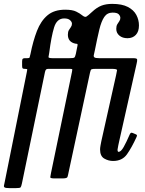

<svg xmlns="http://www.w3.org/2000/svg" viewBox="-58 -820 749 990"><path d="M658.5 -689Q658.5 -657 642.2 -640Q626 -623 599.5 -623Q573.5 -623 557.5 -636.5Q541.5 -650 541.5 -671Q541.5 -686 546.8 -694.8Q552 -703.5 557.2 -710.8Q562.5 -718 562.5 -728Q562.5 -737 554.5 -746Q546.5 -755 522.5 -755Q495 -755 479.8 -732.8Q464.5 -710.5 454 -667Q443.5 -623.5 431 -560Q428.5 -546.5 426 -537.5Q423.5 -528.5 428.8 -524.2Q434 -520 454 -520H629.5Q648.5 -520 649.2 -513.2Q650 -506.5 646.5 -492L557.5 -96Q556 -89 552 -70.8Q548 -52.5 548 -48.5Q548 -37 553.5 -37Q565.5 -37 579.8 -62.2Q594 -87.5 611 -127Q614 -133 617 -135Q620 -137 627 -134L640 -128.5Q646.5 -126 647.8 -123.5Q649 -121 646.5 -114.5Q621 -58.5 596.5 -24.2Q572 10 525 10Q501 10 479.5 -2.5Q458 -15 458 -49.5Q458 -57 460.2 -69.5Q462.5 -82 464.5 -92L540.5 -432Q544.5 -451 545.5 -458Q546.5 -465 517.5 -465H436Q418 -465 413.5 -462.5Q409 -460 406 -445L296 67Q292.5 85.5 289.8 92.8Q287 100 263 100H224Q201 100 201.2 94Q201.5 88 205 72L313 -449Q314.5 -457 314.8 -461Q315 -465 304 -465H192Q184 -465 180.2 -462.2Q176.5 -459.5 174 -449L55 126Q51.5 142.5 48 146.2Q44.5 150 24 150H-9Q-28.5 150 -34 146.5Q-39.5 143 -37.2 135.2Q-35 127.5 -33 115L80 -447Q82.5 -457.5 82.5 -461.2Q82.5 -465 71 -465H69.5Q61.5 -465 58.8 -467.5Q56 -470 56 -481V-503Q56 -514.5 59.8 -517.2Q63.5 -520 70 -520H83Q93 -520 94.5 -523.5Q96 -527 99 -541Q112.5 -609 132.5 -660.5Q152.5 -712 186.8 -741Q221 -770 278 -770Q315.5 -770 335 -760.2Q354.5 -750.5 364.5 -742Q379 -730 386.8 -734Q394.5 -738 417 -759Q441 -781.5 464.8 -790.8Q488.5 -800 520.5 -800Q571 -800 601.2 -784.2Q631.5 -768.5 645 -743Q658.5 -717.5 658.5 -689ZM196 -549Q194 -533.5 192.2 -526.8Q190.5 -520 213 -520H299Q319.5 -520 324.5 -522.8Q329.5 -525.5 333 -542L341 -582Q344 -594 338.5 -594Q333 -594 323 -597Q292 -607.5 292 -641Q292 -656 297.2 -664.8Q302.5 -673.5 307.8 -680.8Q313 -688 313 -698Q313 -707 303.2 -716Q293.5 -725 273 -725Q235 -725 220.8 -678.2Q206.5 -631.5 196 -549Z"/></svg>

Font: Besley* Condensed
Style: Italic
Weight: 400
Width: 3
Italic angle: -13°
Designer: Owen Earl
Foundry: indestructible type*
Version: Version 3.000; ttfautohint (v1.8.3)